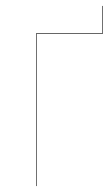

<svg xmlns="http://www.w3.org/2000/svg" viewBox="-20 -630 380 650"><path d="M326.2 -609.9H328.1V-517.1L327.1 -515.1H104V0H102.1V-517.1H326.2Z"/></svg>

Font: Fira Sans Compressed Two
Style: Regular
Weight: 100
Width: 1
Designer: Carrois Corporate & Edenspiekermann AG
Foundry: Carrois Corporate GbR & Edenspiekermann AG
Version: Version 4.203;PS 004.203;hotconv 1.0.88;makeotf.lib2.5.64775